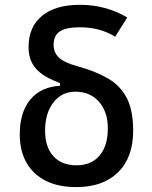

<svg xmlns="http://www.w3.org/2000/svg" viewBox="-20 -762 626 792"><path d="M294.4 9.8Q221.2 9.8 169.2 -16.1Q117.2 -42 89.4 -90.8Q61.5 -139.6 61.5 -208Q61.5 -298.3 104.7 -350.8Q147.9 -403.3 227.5 -408.2V-440.4L247.6 -413.1Q195.3 -429.2 162.1 -450.4Q128.9 -471.7 113.3 -500.2Q97.7 -528.8 97.7 -566.9Q97.7 -650.9 153.1 -696.5Q208.5 -742.2 309.6 -742.2Q417 -742.2 504.9 -689.9L455.1 -610.4Q393.1 -649.4 309.6 -649.4Q252.4 -649.4 226.8 -632.3Q201.2 -615.2 201.2 -576.7Q201.2 -544.9 223.4 -524.2Q245.6 -503.4 300.8 -488.3Q374 -468.3 425 -438.7Q476.1 -409.2 502.7 -358.2Q529.3 -307.1 529.3 -222.7Q529.3 -112.8 467.3 -51.5Q405.3 9.8 294.4 9.8ZM295.4 -80.1Q356.4 -80.1 390.6 -120.1Q424.8 -160.2 424.8 -232.4Q424.8 -300.8 388.2 -342.3Q351.6 -383.8 291 -383.8Q234.9 -383.8 200.4 -339.6Q166 -295.4 166 -222.7Q166 -155.3 200.2 -117.7Q234.4 -80.1 295.4 -80.1Z"/></svg>

Font: Cascadia Code
Style: Regular
Weight: 400
Designer: Aaron Bell
Foundry: Saja Typeworks
Version: Version 2404.023